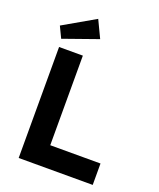

<svg xmlns="http://www.w3.org/2000/svg" viewBox="-167 -1037 941 1138"><g transform="rotate(20 303.0 -468.0)"><path d="M91 0V-700H241V-135H558V0ZM86 -750 52 -821 252 -936 304 -827Z"/></g></svg>

Font: Lexend Deca SemiBold
Style: Regular
Weight: 600
Designer: Bonnie Shaver-Troup, Thomas Jockin
Foundry: Lexend
Version: Version 1.008; ttfautohint (v1.8.4.7-5d5b)